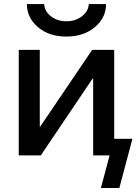

<svg xmlns="http://www.w3.org/2000/svg" viewBox="-20 -765 684 945"><path d="M72.3 0V-519.5H175.8V-141.6H177.7L433.6 -519.5H542V-82H631.8L567.4 160.2H476.6L519.5 0H438.5V-377.9H435.5L180.7 0ZM112.3 -745.1H197.3Q199.2 -709 231 -684.6Q262.7 -660.2 306.6 -660.2Q350.6 -660.2 382.8 -684.6Q415 -709 417 -745.1H502Q502 -677.7 446.8 -631.3Q391.6 -585 306.6 -585Q221.7 -585 167 -631.3Q112.3 -677.7 112.3 -745.1Z"/></svg>

Font: GenEi M Gothic v2 Medium
Style: Regular
Weight: 500
Version: Version 2.0